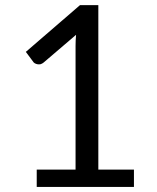

<svg xmlns="http://www.w3.org/2000/svg" viewBox="-20 -738 620 758"><path d="M508.8 -68.4Q508.8 -50.8 508.8 0Q413.1 0 125 0Q125 -16.6 125 -68.4Q163.1 -68.4 278.3 -68.4Q278.3 -190.4 278.3 -556.6Q278.3 -578.1 280.3 -600.6Q237.3 -564.5 152.3 -491.2Q146.5 -486.3 139.6 -484.4Q132.8 -483.4 127.9 -484.4Q122.1 -485.4 117.2 -488.3Q112.3 -491.2 110.4 -495.1Q100.6 -507.8 82 -533.2Q135.7 -580.1 295.9 -717.8Q313.5 -717.8 368.2 -717.8Q368.2 -555.7 368.2 -68.4Q403.3 -68.4 508.8 -68.4Z"/></svg>

Font: Lato
Style: Regular
Weight: 400
Designer: Lukasz Dziedzic with Adam Twardoch and Botio Nikoltchev
Version: Version 2.015; 2015-08-06; http://www.latofonts.com/